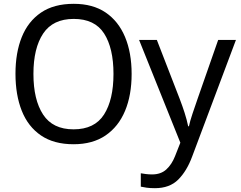

<svg xmlns="http://www.w3.org/2000/svg" viewBox="-20 -745 1260 1005"><path d="M669 -358Q669 -247 634.5 -164.5Q600 -82 532.5 -36Q465 10 365 10Q262 10 194.5 -36Q127 -82 94 -165Q61 -248 61 -359Q61 -469 94 -551Q127 -633 194.5 -679Q262 -725 366 -725Q466 -725 533 -679.5Q600 -634 634.5 -551.5Q669 -469 669 -358ZM155 -358Q155 -223 205.5 -145.5Q256 -68 365 -68Q475 -68 524.5 -145.5Q574 -223 574 -358Q574 -493 525 -569.5Q476 -646 366 -646Q257 -646 206 -569.5Q155 -493 155 -358ZM708 -536H801L920 -229Q935 -190 946.5 -154Q958 -118 965 -84H969Q974 -109 987.5 -149.5Q1001 -190 1015 -230L1122 -536H1215L986 74Q958 150 913 195Q868 240 791 240Q766 240 748 237.5Q730 235 717 232V162Q728 164 743.5 166Q759 168 776 168Q822 168 850.5 142Q879 116 896 73L924 2Z"/></svg>

Font: Noto Sans Historical
Style: Regular
Weight: 400
Designer: Monotype Design Team
Foundry: Monotype Imaging Inc.
Version: Version 2.013; ttfautohint (v1.8.4.7-5d5b)